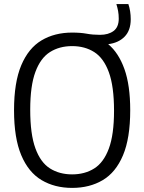

<svg xmlns="http://www.w3.org/2000/svg" viewBox="-20 -908 704 937"><path d="M332 9Q247 9 183 -29Q119 -67 83.8 -150.5Q48.5 -234 48.5 -370Q48.5 -506 83.8 -589.5Q119 -673 182.8 -711Q246.5 -749 332 -749Q373.5 -749 403 -743.5Q432.5 -738 468 -738Q509 -738 534.2 -756.8Q559.5 -775.5 559.5 -817Q559.5 -837 556.5 -853.5Q553.5 -870 548 -888H606.5Q618 -854 618 -814Q618 -759.5 588 -729Q558 -698.5 508 -692.5Q559 -650 587.2 -571Q615.5 -492 615.5 -370Q615.5 -233.5 580.2 -150Q545 -66.5 481.2 -28.8Q417.5 9 332 9ZM332 -57Q394 -57 440 -86Q486 -115 511.2 -183Q536.5 -251 536.5 -367.5Q536.5 -486.5 511.2 -555.5Q486 -624.5 440 -653.8Q394 -683 332 -683Q270 -683 224 -654Q178 -625 152.8 -557.2Q127.5 -489.5 127.5 -372.5Q127.5 -253 152.8 -184Q178 -115 224 -86Q270 -57 332 -57Z"/></svg>

Font: Encode Sans Semi Condensed
Style: Regular
Weight: 400
Width: 4
Designer: Multiple Designers
Foundry: Impallari Type
Version: Version 3.000; ttfautohint (v1.8.3) -l 8 -r 50 -G 200 -x 14 